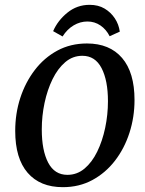

<svg xmlns="http://www.w3.org/2000/svg" viewBox="-20 -763 601 795"><path d="M240 12Q146 12 94.5 -47.5Q43 -107 43 -221Q43 -293 64 -357.5Q85 -422 124 -473Q163 -524 217.5 -553.5Q272 -583 340 -583Q434 -583 485.5 -523Q537 -463 537 -349Q537 -278 516 -213Q495 -148 456 -97.5Q417 -47 362.5 -17.5Q308 12 240 12ZM259 -39Q299 -39 330 -65Q361 -91 382.5 -135Q404 -179 415.5 -233.5Q427 -288 427 -344Q427 -430 400.5 -481Q374 -532 321 -532Q281 -532 250 -505.5Q219 -479 197.5 -435Q176 -391 164.5 -337Q153 -283 153 -227Q153 -140 179.5 -89.5Q206 -39 259 -39ZM434 -613Q420 -641 396 -657.5Q372 -674 342 -674Q312 -674 285 -658Q258 -642 239 -612L200 -634Q219 -678 259 -710.5Q299 -743 351 -743Q387 -743 413 -727.5Q439 -712 455.5 -687Q472 -662 476 -632Z"/></svg>

Font: Rasa Medium
Style: Italic
Weight: 500
Italic angle: -7.10001°
Designer: Anna Giedrys (Yrsa+Rasa design), David Brezina (Yrsa art-direction, Rasa art-direction, design)
Foundry: Rosetta Type Foundry
Version: Version 2.004